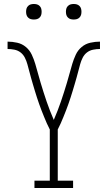

<svg xmlns="http://www.w3.org/2000/svg" viewBox="-20 -944 540 964"><path d="M153 0V-37H230V-294Q222 -309 215 -325Q208 -341 201.5 -357Q195 -373 188.5 -389.5Q182 -406 176.5 -422Q171 -438 165.5 -454.5Q160 -471 155 -488Q150 -505 145 -521.5Q140 -538 135.5 -554.5Q131 -571 126.5 -588Q122 -605 117.5 -621.5Q113 -638 105 -654Q97 -670 83.5 -680.5Q70 -691 52.5 -694.5Q35 -698 18 -698V-735Q42 -735 66.5 -729.5Q91 -724 110 -708Q129 -692 139.5 -669.5Q150 -647 157 -623.5Q164 -600 170.5 -576Q177 -552 184 -528.5Q191 -505 198.5 -481.5Q206 -458 214 -434.5Q222 -411 231 -388Q240 -365 250 -342Q260 -365 269 -388Q278 -411 286 -434.5Q294 -458 301.5 -481.5Q309 -505 316 -528.5Q323 -552 329.5 -576Q336 -600 343 -623.5Q350 -647 360.5 -669.5Q371 -692 390 -708Q409 -724 433.5 -729.5Q458 -735 482 -735V-698Q465 -698 447.5 -694.5Q430 -691 416.5 -680.5Q403 -670 395 -654Q387 -638 382.5 -621.5Q378 -605 373.5 -588Q369 -571 364.5 -554.5Q360 -538 355 -521.5Q350 -505 345 -488Q340 -471 334.5 -454.5Q329 -438 323.5 -422Q318 -406 311.5 -389.5Q305 -373 298.5 -357Q292 -341 285 -325Q278 -309 270 -294V-37H347V0ZM350 -846Q342 -846 334.5 -848Q327 -850 321 -856Q315 -862 313 -869.5Q311 -877 311 -885Q311 -893 313 -900.5Q315 -908 321 -914Q327 -920 334.5 -922Q342 -924 350 -924Q358 -924 365.5 -922Q373 -920 379 -914Q385 -908 387 -900.5Q389 -893 389 -885Q389 -877 387 -869.5Q385 -862 379 -856Q373 -850 365.5 -848Q358 -846 350 -846ZM150 -846Q142 -846 134.5 -848Q127 -850 121 -856Q115 -862 113 -869.5Q111 -877 111 -885Q111 -893 113 -900.5Q115 -908 121 -914Q127 -920 134.5 -922Q142 -924 150 -924Q158 -924 165.5 -922Q173 -920 179 -914Q185 -908 187 -900.5Q189 -893 189 -885Q189 -877 187 -869.5Q185 -862 179 -856Q173 -850 165.5 -848Q158 -846 150 -846Z"/></svg>

Font: Iosevka Slab Extralight
Style: Regular
Weight: 200
Monospace: yes
Designer: Belleve Invis
Foundry: Belleve Invis
Version: Version 11.1.1; ttfautohint (v1.8.3)